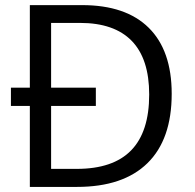

<svg xmlns="http://www.w3.org/2000/svg" viewBox="-20 -734 764 754"><path d="M97.2 -317.9H22.9V-389.6H97.2V-713.9H302.7Q474.1 -713.9 564.2 -624.8Q654.3 -535.6 654.3 -365.7Q654.3 -186.5 559.1 -93.3Q463.9 0 282.2 0H97.2ZM565.9 -362.8Q565.9 -502.9 497.3 -573.5Q428.7 -644 294.4 -644H180.7V-389.6H356.4V-317.9H180.7V-70.8H281.2Q424.3 -70.8 495.1 -143.6Q565.9 -216.3 565.9 -362.8Z"/></svg>

Font: Viking Open Sans
Style: Regular
Weight: 400
Foundry: Ascender Corporation
Version: Version 2.001